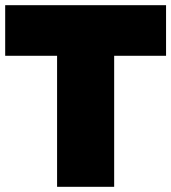

<svg xmlns="http://www.w3.org/2000/svg" viewBox="-20 -720 660 740"><path d="M0 -505H200V0H420V-505H620V-700H0Z"/></svg>

Font: Jost Black
Style: Regular
Weight: 900
Version: Version 3.710